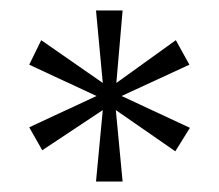

<svg xmlns="http://www.w3.org/2000/svg" viewBox="-20 -753 420 368"><path d="M177 -542 61 -465 36 -509 165 -569 36 -629 59 -676 177 -594 164 -733H215L203 -594L317 -676L343 -629L213 -569L344 -508L316 -463L202 -542L215 -405H164Z"/></svg>

Font: Maitree Light
Style: Regular
Weight: 300
Designer: CadsonDemak Team
Foundry: CadsonDemak
Version: Version 1.001